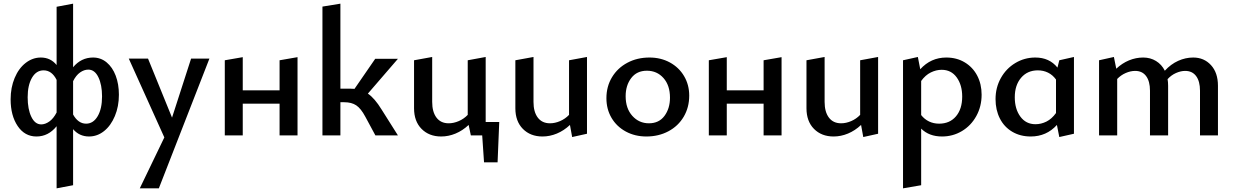

<svg xmlns="http://www.w3.org/2000/svg" viewBox="-20 -739 6737 1048"><path d="M629 -222Q629 -158 607 -105.5Q585 -53 548 -23.5Q511 6 466 6Q413 6 379 -34V272L289 289V-50Q244 6 179 6Q115 6 76.5 -51Q38 -108 38 -197Q38 -261 60 -313.5Q82 -366 120 -395.5Q158 -425 203 -425Q256 -425 289 -384V-702L379 -719V-372Q423 -425 488 -425Q530 -425 562 -398.5Q594 -372 611.5 -326Q629 -280 629 -222ZM537 -213Q537 -276 517 -317.5Q497 -359 462 -359Q439 -359 417 -343.5Q395 -328 379 -296V-114Q392 -90 410 -77Q428 -64 450 -64Q489 -64 513 -104.5Q537 -145 537 -213ZM289 -125V-303Q263 -355 218 -355Q178 -355 154.5 -314.5Q131 -274 131 -208Q131 -143 151 -101.5Q171 -60 205 -60Q227 -60 249.5 -76Q272 -92 289 -125Z M1123 -419 847 289H743L877 11L683 -419H788L919 -97L1023 -419Z M1604 -427V0H1506V-173H1305V0H1207V-410L1305 -427V-246H1506V-410Z M2063 -141 2152 0H2029L1974 -102Q1950 -147 1924.5 -164Q1899 -181 1859 -181H1838V0H1740V-703L1838 -719V-255H1892Q1908 -255 1915 -254L2028 -418H2152L1988 -228Q2025 -203 2063 -141Z M2705 -73 2696 147H2622L2612 0H2550L2538 -57Q2505 -26 2466.5 -10Q2428 6 2388 6Q2322 6 2281 -35.5Q2240 -77 2240 -148V-410L2339 -428V-183Q2339 -128 2362.5 -97Q2386 -66 2429 -66Q2456 -66 2484 -78Q2512 -90 2533 -112V-410L2631 -428V-73Z M3184 -428V-9L3103 9L3091 -57Q3058 -26 3019.5 -10Q2981 6 2941 6Q2875 6 2834 -35.5Q2793 -77 2793 -148V-410L2892 -428V-183Q2892 -128 2915.5 -97Q2939 -66 2982 -66Q3009 -66 3037 -78Q3065 -90 3086 -112V-410Z M3290 -203Q3290 -267 3320.5 -317.5Q3351 -368 3404.5 -396.5Q3458 -425 3525 -425Q3587 -425 3636.5 -398Q3686 -371 3714 -323.5Q3742 -276 3742 -217Q3742 -153 3712 -102Q3682 -51 3628.5 -22.5Q3575 6 3508 6Q3446 6 3396 -21Q3346 -48 3318 -95.5Q3290 -143 3290 -203ZM3637 -206Q3637 -273 3601.5 -313Q3566 -353 3511 -353Q3456 -353 3425.5 -313Q3395 -273 3395 -214Q3395 -147 3431.5 -106.5Q3468 -66 3522 -66Q3577 -66 3607 -106.5Q3637 -147 3637 -206Z M4246 -427V0H4148V-173H3947V0H3849V-410L3947 -427V-246H4148V-410Z M4773 -428V-9L4692 9L4680 -57Q4647 -26 4608.5 -10Q4570 6 4530 6Q4464 6 4423 -35.5Q4382 -77 4382 -148V-410L4481 -428V-183Q4481 -128 4504.5 -97Q4528 -66 4571 -66Q4598 -66 4626 -78Q4654 -90 4675 -112V-410Z M5338 -222Q5338 -158 5309 -105.5Q5280 -53 5230.5 -23.5Q5181 6 5122 6Q5051 6 5008 -37V272L4909 289V-410L4990 -428L5003 -361Q5061 -425 5145 -425Q5202 -425 5246 -398.5Q5290 -372 5314 -326Q5338 -280 5338 -222ZM5232 -212Q5232 -275 5202 -316.5Q5172 -358 5120 -358Q5090 -358 5060.5 -343.5Q5031 -329 5008 -297V-111Q5026 -88 5051 -76Q5076 -64 5106 -64Q5164 -64 5198 -104Q5232 -144 5232 -212Z M5842 -428V-9L5762 9L5749 -57Q5692 6 5606 6Q5549 6 5505 -20Q5461 -46 5437.5 -92.5Q5414 -139 5414 -198Q5414 -261 5443 -313Q5472 -365 5522 -395Q5572 -425 5631 -425Q5708 -425 5752 -370L5762 -410ZM5744 -122V-305Q5726 -330 5700.5 -342.5Q5675 -355 5645 -355Q5588 -355 5553.5 -314.5Q5519 -274 5519 -208Q5519 -144 5549.5 -102.5Q5580 -61 5632 -61Q5663 -61 5692 -75.5Q5721 -90 5744 -122Z M6628 -271V0H6530V-244Q6530 -295 6509 -323.5Q6488 -352 6449 -352Q6425 -352 6399 -340.5Q6373 -329 6353 -307Q6356 -291 6356 -271V0H6257V-244Q6257 -295 6236 -323.5Q6215 -352 6176 -352Q6151 -352 6124.5 -340.5Q6098 -329 6078 -308V0H5979V-410L6060 -428L6073 -364Q6105 -394 6142.5 -409.5Q6180 -425 6220 -425Q6259 -425 6290 -406Q6321 -387 6338 -353Q6371 -389 6411 -407Q6451 -425 6493 -425Q6552 -425 6590 -383.5Q6628 -342 6628 -271Z"/></svg>

Font: Ysabeau Infant Semibold
Style: Regular
Weight: 600
Designer: Christian Thalmann (Catharsis Fonts)
Version: Version 0.003